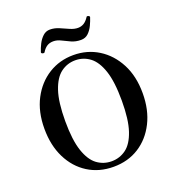

<svg xmlns="http://www.w3.org/2000/svg" viewBox="-165 -1070 1108 1212"><g transform="rotate(-20 389.0 -464.0)"><path d="M391 12Q294 12 219.5 -35Q145 -82 103 -166.5Q61 -251 61 -363Q61 -477 105 -561Q149 -645 223.5 -691.5Q298 -738 391 -738Q484 -738 558.5 -691.5Q633 -645 677 -561Q721 -477 721 -363Q721 -251 678.5 -166.5Q636 -82 562 -35Q488 12 391 12ZM391 -25Q445 -25 488 -56.5Q531 -88 556 -162Q581 -236 581 -363Q581 -491 556 -565Q531 -639 488 -671Q445 -703 391 -703Q337 -703 294 -671Q251 -639 226 -565Q201 -491 201 -363Q201 -236 226 -162Q251 -88 294 -56.5Q337 -25 391 -25ZM471 -811Q436 -811 407 -824Q378 -837 352.5 -850Q327 -863 302 -863Q277 -863 259 -851.5Q241 -840 226 -815Q222 -812 213.5 -814.5Q205 -817 205 -824Q213 -850 226.5 -876.5Q240 -903 260 -921.5Q280 -940 307 -940Q338 -940 368 -927Q398 -914 426 -901.5Q454 -889 479 -889Q501 -889 519 -900Q537 -911 553 -936Q556 -941 565.5 -937Q575 -933 573 -926Q566 -904 553.5 -877Q541 -850 521 -830.5Q501 -811 471 -811Z"/></g></svg>

Font: Zen Antique
Style: Regular
Weight: 400
Designer: Yoshimichi Ohira
Foundry: Positype
Version: Version 1.001